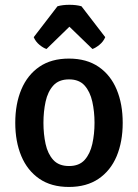

<svg xmlns="http://www.w3.org/2000/svg" viewBox="-20 -746 560 780"><path d="M478.5 -247Q478.5 -170 453.8 -111.2Q429 -52.5 380.2 -19.5Q331.5 13.5 260 13.5Q188 13.5 139.5 -20Q91 -53.5 66.5 -112.2Q42 -171 42 -247Q42 -324 66.8 -382.8Q91.5 -441.5 140 -474.8Q188.5 -508 260 -508Q332 -508 380.8 -474.5Q429.5 -441 454 -382.2Q478.5 -323.5 478.5 -247ZM156.5 -247Q156.5 -201.5 165.2 -161.2Q174 -121 196.5 -96.2Q219 -71.5 260.5 -71.5Q301.5 -71.5 323.8 -96.2Q346 -121 355 -161.2Q364 -201.5 364 -247Q364 -292.5 355 -333Q346 -373.5 323.8 -398.5Q301.5 -423.5 260.5 -423.5Q219 -423.5 196.5 -398.5Q174 -373.5 165.2 -333Q156.5 -292.5 156.5 -247ZM311 -720.5 407.5 -595Q400 -577 384 -564Q368 -551 355.5 -547L262 -637.5L169 -547Q156 -551 140.2 -564Q124.5 -577 117 -595L213.5 -720.5Q234 -726.5 262 -726.5Q290.5 -726.5 311 -720.5Z"/></svg>

Font: Signika Negative Medium
Style: Regular
Weight: 500
Designer: Anna Giedry
Foundry: Anna Giedry
Version: Version 2.001